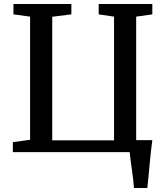

<svg xmlns="http://www.w3.org/2000/svg" viewBox="-20 -763 832 963"><path d="M652 180Q650.5 160 647.8 136.2Q645 112.5 641.5 88Q638 63.5 635 40.8Q632 18 630.5 0H44.5V-50L131 -62V-679.5L47.5 -691V-743H338V-691L242 -679V-59H552V-679.5L475 -691V-743H744V-691L663 -679.5V-60H744Q740.5 -36 737.2 -5.2Q734 25.5 730.8 58.5Q727.5 91.5 724.8 123Q722 154.5 719 180Z"/></svg>

Font: Merriweather 20pt Medium
Style: Regular
Weight: 500
Version: Version 2.100